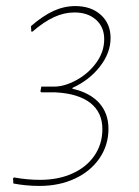

<svg xmlns="http://www.w3.org/2000/svg" viewBox="-20 -610 458 632"><path d="M344 -485Q344 -436 309 -391Q274 -346 219 -321L218 -318Q276 -305 306.5 -271Q337 -237 337 -186Q337 -132 307.5 -89Q278 -46 226.5 -22Q175 2 110 2Q66 2 24 -6L23 -23L26 -26Q69 -18 112 -18Q172 -18 218.5 -39Q265 -60 291 -98Q317 -136 317 -185Q317 -240 277.5 -271Q238 -302 163 -306H116L113 -309L116 -325H159Q192 -325 231 -346Q270 -367 296.5 -403Q323 -439 323 -481Q323 -521 296 -545Q269 -569 225 -569Q191 -569 157.5 -553.5Q124 -538 87 -506H83L82 -524Q121 -558 156 -574Q191 -590 228 -590Q280 -590 312 -561Q344 -532 344 -485Z"/></svg>

Font: Luna Sans Thin
Style: Italic
Weight: 250
Italic angle: -7°
Designer: Juan Pablo del Peral
Foundry: Huerta Tipografica
Version: Version 2.001; ttfautohint (v1.5)